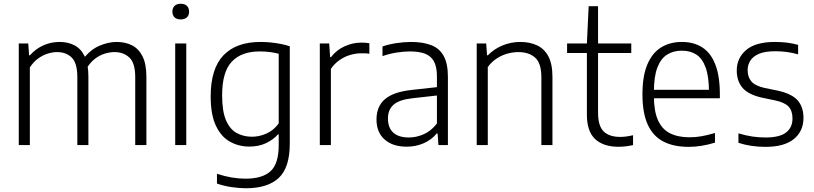

<svg xmlns="http://www.w3.org/2000/svg" viewBox="-20 -773 4338 1023"><path d="M80 0V-541.5H130.5L135 -478.5H139.5Q171.5 -514 212 -531.8Q252.5 -549.5 297.5 -549.5Q342 -549.5 376.5 -531.8Q411 -514 431 -473.5Q451 -433 451 -364.5V0H392V-361.5Q392 -437 362.2 -466.2Q332.5 -495.5 284 -495.5Q260 -495.5 233.8 -487.2Q207.5 -479 182.8 -461Q158 -443 139 -413.5V0ZM700.5 0V-361.5Q700.5 -437 669.5 -466.2Q638.5 -495.5 590 -495.5Q565.5 -495.5 537.5 -487Q509.5 -478.5 483 -457.5Q456.5 -436.5 437 -400.5L420 -455Q460.5 -508 508.8 -528.8Q557 -549.5 601 -549.5Q647 -549.5 682.8 -531.8Q718.5 -514 739.2 -473.2Q760 -432.5 760 -363.5V0Z M913.5 0V-541.5H972.5V0ZM943 -669.5Q922 -669.5 910.2 -680.5Q898.5 -691.5 898.5 -710.5Q898.5 -730.5 910.2 -741.8Q922 -753 943 -753Q964 -753 975.8 -741.8Q987.5 -730.5 987.5 -710.5Q987.5 -691.5 975.8 -680.5Q964 -669.5 943 -669.5Z M1290 230Q1254.5 230 1212.8 223.8Q1171 217.5 1136 205V153Q1177.5 166.5 1215.2 172.8Q1253 179 1288 179Q1378 179 1421.5 139.2Q1465 99.5 1465 0.5V-57H1461Q1436.5 -29 1397.8 -10.5Q1359 8 1308.5 8Q1252.5 8 1205.8 -17.8Q1159 -43.5 1130.8 -102.2Q1102.5 -161 1102.5 -259.5Q1102.5 -407 1170.5 -478.2Q1238.5 -549.5 1368.5 -549.5Q1395 -549.5 1422.2 -546.8Q1449.5 -544 1475.5 -539Q1501.5 -534 1524 -526.5V-7.5Q1524 120 1465.2 175Q1406.5 230 1290 230ZM1322.5 -44.5Q1362.5 -44.5 1400.8 -62Q1439 -79.5 1465 -115.5V-486.5Q1445.5 -492 1419 -495.5Q1392.5 -499 1364 -499Q1266 -499 1214.8 -444.2Q1163.5 -389.5 1163.5 -265.5Q1163.5 -179.5 1184.5 -131.5Q1205.5 -83.5 1241.5 -64Q1277.5 -44.5 1322.5 -44.5Z M1684 0V-541.5H1734L1739 -468.5H1743.5Q1772.5 -506.5 1816 -526.2Q1859.5 -546 1905.5 -546Q1918 -546 1928 -545.2Q1938 -544.5 1948 -542.5V-486.5Q1937 -488.5 1926.2 -488.8Q1915.5 -489 1903 -489Q1875.5 -489 1845.8 -480.2Q1816 -471.5 1789 -452.8Q1762 -434 1743 -406V0Z M2147 8.5Q2072.5 8.5 2029.2 -29.8Q1986 -68 1986 -136.5Q1986 -206 2031.2 -244.8Q2076.5 -283.5 2175 -294L2329 -311L2333.5 -267L2177.5 -249.5Q2108 -242 2077.5 -215.5Q2047 -189 2047 -142Q2047 -92.5 2075.2 -66.5Q2103.5 -40.5 2159 -40.5Q2198.5 -40.5 2237.8 -57.8Q2277 -75 2308 -115V-365.5Q2308 -418 2291.5 -447Q2275 -476 2243 -487.5Q2211 -499 2164 -499Q2133.5 -499 2095 -493.2Q2056.5 -487.5 2018 -474V-525.5Q2051 -537 2092 -543.2Q2133 -549.5 2169.5 -549.5Q2233.5 -549.5 2277.5 -532.5Q2321.5 -515.5 2344 -474.8Q2366.5 -434 2366.5 -363.5V0H2316L2311.5 -62H2307Q2280 -28.5 2238 -10Q2196 8.5 2147 8.5Z M2520 0V-541.5H2570.5L2575 -478.5H2579.5Q2613.5 -513 2658.2 -531.2Q2703 -549.5 2752.5 -549.5Q2802.5 -549.5 2841.2 -531.5Q2880 -513.5 2901.8 -472.8Q2923.5 -432 2923.5 -363.5V0H2864.5V-361.5Q2864.5 -436.5 2831.2 -466Q2798 -495.5 2741.5 -495.5Q2715.5 -495.5 2686.2 -488Q2657 -480.5 2629 -463Q2601 -445.5 2579 -416V0Z M3274.5 9Q3195.5 9 3151.2 -31.8Q3107 -72.5 3107 -163V-541.5L3116.5 -740H3166.5V-173Q3166.5 -101.5 3196.5 -72.5Q3226.5 -43.5 3285 -43.5Q3300.5 -43.5 3317 -45.8Q3333.5 -48 3353 -52.5V0Q3333 4.5 3313.8 6.8Q3294.5 9 3274.5 9ZM3001.5 -490.5V-541.5H3343.5V-490.5Z M3649 9.5Q3569 9.5 3514.2 -19Q3459.5 -47.5 3431.2 -109.2Q3403 -171 3403 -271Q3403 -367.5 3429 -429.2Q3455 -491 3502.2 -520.2Q3549.5 -549.5 3613.5 -549.5Q3677 -549.5 3722.2 -520.2Q3767.5 -491 3791.5 -429Q3815.5 -367 3815.5 -270V-249.5H3434.5V-294.5H3773L3757.5 -282Q3757.5 -363.5 3740.2 -412Q3723 -460.5 3690.8 -481.8Q3658.5 -503 3613 -503Q3567.5 -503 3534 -481.8Q3500.5 -460.5 3482.2 -412.2Q3464 -364 3464 -282V-263Q3464 -182 3485.5 -133.2Q3507 -84.5 3549.5 -63Q3592 -41.5 3655 -41.5Q3685.5 -41.5 3718.5 -47.2Q3751.5 -53 3789.5 -64.5V-13Q3751.5 -1.5 3717.2 4Q3683 9.5 3649 9.5Z M4058.5 9.5Q4019.5 9.5 3984 4.2Q3948.5 -1 3914.5 -12V-62.5Q3954.5 -50.5 3989 -45.5Q4023.5 -40.5 4059 -40.5Q4134 -40.5 4168.2 -67Q4202.5 -93.5 4202.5 -141.5Q4202.5 -183.5 4181.2 -205.5Q4160 -227.5 4110 -238L4040.5 -252.5Q3967 -269 3936.2 -305.2Q3905.5 -341.5 3905.5 -397.5Q3905.5 -463.5 3955.5 -506.5Q4005.5 -549.5 4109.5 -549.5Q4143 -549.5 4173.2 -545.8Q4203.5 -542 4232.5 -534V-483.5Q4199.5 -492.5 4170.8 -496.2Q4142 -500 4110 -500Q4056.5 -500 4024.5 -486.5Q3992.5 -473 3978 -450.2Q3963.5 -427.5 3963.5 -399.5Q3963.5 -363 3983.2 -339.5Q4003 -316 4053 -304.5L4122 -290.5Q4198 -274 4229.5 -238.8Q4261 -203.5 4261 -145Q4261 -74 4209.8 -32.2Q4158.5 9.5 4058.5 9.5Z"/></svg>

Font: Encode Sans Condensed Thin Light
Style: Regular
Weight: 300
Version: Version 3.002